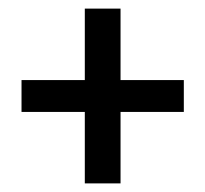

<svg xmlns="http://www.w3.org/2000/svg" viewBox="-20 -523 477 446"><path d="M177 -97V-263H30V-337H177V-503H260V-337H407V-263H260V-97Z"/></svg>

Font: Cuprum Medium
Style: Regular
Weight: 500
Designer: Jovanny Lemonad
Foundry: Jovanny Lemonad
Version: Version 3.000